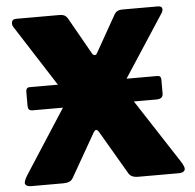

<svg xmlns="http://www.w3.org/2000/svg" viewBox="-53 -795 861 848"><g transform="rotate(-5 378.0 -371.0)"><path d="M665 -418V-357Q665 -333 636 -333H88Q75 -333 70.5 -338.5Q66 -344 66 -355V-416Q66 -436 82 -436H649Q665 -436 665 -418ZM719 -51Q738 -22 732 -11Q726 0 705 0H525Q494 0 483 -20L373 -208Q365 -222 359 -222.5Q353 -223 345 -209L237 -20Q231 -9 220 -4.5Q209 0 194 0H52Q31 0 25.5 -10.5Q20 -21 39 -51L236 -356Q244 -367 243.5 -374Q243 -381 236 -392L34 -707Q27 -718 30 -730Q33 -742 50 -742H239Q256 -742 264.5 -737Q273 -732 279 -721L370 -560Q375 -552 381.5 -552Q388 -552 392 -560L483 -721Q489 -732 497.5 -737Q506 -742 522 -742H677Q695 -742 696.5 -731Q698 -720 690 -709L501 -419Q494 -409 495 -401.5Q496 -394 503 -383L719 -51Z"/></g></svg>

Font: Libre Franklin Black
Style: Regular
Weight: 900
Designer: Pablo Impallari, Rodrigo Fuenzalida, Nhung Nguyen
Foundry: Impallari Type
Version: Version 3.000